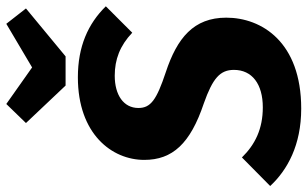

<svg xmlns="http://www.w3.org/2000/svg" viewBox="-224 -776 1000 625"><g transform="rotate(-90 276.5 -463.0)"><path d="M512 -943 370 -859 251 -943 189 -879 311 -750H406L562 -879ZM338 -710C153 -710 69 -599 69 -494C69 -402 122 -344 253 -300C335 -271 362 -247 362 -202C362 -143 316 -108 240 -108C170 -108 119 -133 77 -176L-16 -84C36 -28 117 17 236 17C453 17 532 -112 532 -227C532 -333 466 -387 354 -424C264 -454 238 -473 238 -513C238 -561 280 -590 343 -590C396 -590 441 -573 483 -533L569 -619C512 -677 438 -710 338 -710Z"/></g></svg>

Font: Fira Sans
Style: Bold Italic
Weight: 700
Italic angle: -8°
Designer: bBox Type GmbH & Carrois Corporate GbR & Edenspiekermann AG
Foundry: bBox Type GmbH & Carrois Corporate GbR & Edenspiekermann AG
Version: Version 4.301;PS 004.301;hotconv 1.0.88;makeotf.lib2.5.64775